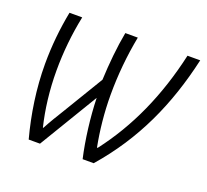

<svg xmlns="http://www.w3.org/2000/svg" viewBox="-97 -648 825 766"><g transform="rotate(20 315.0 -265.5)"><path d="M95 0H143L293 -249C295 -169 307 -74 324 0H371C506 -155 584 -328 630 -531H576C535 -348 465 -193 365 -63H362C349 -130 341 -204 341 -280C341 -364 349 -448 365 -531H312C300 -468 293 -395 290 -325L188 -156C170 -127 151 -96 134 -64H132C115 -134 105 -213 105 -297C105 -375 113 -454 129 -531H75C61 -459 53 -384 53 -306C53 -202 69 -97 95 0Z"/></g></svg>

Font: Noto Sans Condensed Light
Style: Italic
Weight: 300
Width: 3
Italic angle: -12°
Designer: Monotype Design Team
Foundry: Monotype Imaging Inc.
Version: Version 2.013